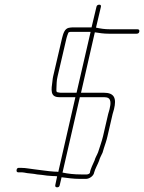

<svg xmlns="http://www.w3.org/2000/svg" viewBox="-20 -729 615 820"><path d="M322 35H347C362 35 380 22 382 8C386 -8 398 -28 403 -42C406 -54 413 -66 418 -77L424 -97C429 -112 435 -129 439 -147L461 -242C462 -247 464 -254 467 -263C478 -309 469 -333 423 -333H326L385 -591C405 -588 421 -585 446 -585H563C570 -585 574 -588 575 -594C576 -600 574 -604 567 -604H450C426 -604 409 -607 390 -611L411 -700C412 -706 410 -709 404 -709C398 -709 393 -706 392 -700L371 -612H290C284 -612 278 -611 273 -610C256 -606 250 -586 245 -566L207 -403C205 -396 205 -390 204 -383C199 -346 193 -314 233 -314H302L229 5C224 4 218 4 212 4C181 2 154 -3 126 -6C106 -8 91 -12 72 -12H63C56 -13 52 -10 51 -4C50 2 51 6 57 7H67C72 7 78 7 83 8C99 12 122 12 139 16L159 18C165 19 172 20 181 21L207 23C213 23 218 23 224 24L216 62C215 68 218 71 224 71C230 71 234 68 235 62L243 28C268 31 292 35 322 35ZM364 9C363 13 355 16 351 16H326C296 16 271 13 247 8L321 -314H418C423 -314 428 -314 435 -313C455 -310 454 -287 448 -263C445 -254 443 -247 442 -242L420 -147C414 -122 406 -102 399 -79C395 -68 386 -54 384 -44C378 -29 366 -8 364 9ZM286 -593H367L307 -333H238C235 -333 231 -334 226 -335C219 -335 221 -346 221 -351C222 -368 221 -383 226 -403L264 -566C266 -573 268 -580 271 -587C272 -593 281 -593 286 -593Z"/></svg>

Font: Electronic
Style: ExThnIt
Weight: 100
Version: Version 1.011